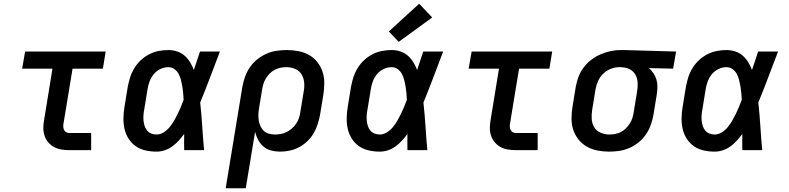

<svg xmlns="http://www.w3.org/2000/svg" viewBox="-20 -807 4240 1032"><path d="M352 0Q330 0 309 -3.5Q288 -7 270 -17Q252 -27 239 -42.5Q226 -58 219.5 -77.5Q213 -97 213 -119Q213 -141 217 -162L262 -438H99L115 -530H548L533 -438H370L322 -147Q320 -138 320 -128.5Q320 -119 323.5 -110.5Q327 -102 335 -97Q343 -92 352 -92H470V0Z M821 8Q791 8 762 1.5Q733 -5 710 -21Q687 -37 671.5 -61Q656 -85 649.5 -113Q643 -141 643.5 -171.5Q644 -202 649 -232L667 -342Q672 -368 680 -393Q688 -418 702.5 -441.5Q717 -465 737.5 -484Q758 -503 782.5 -515.5Q807 -528 833 -533Q859 -538 885 -538Q909 -538 932 -530.5Q955 -523 972.5 -507.5Q990 -492 1002 -472Q1014 -452 1022 -431Q1030 -456 1038.5 -480.5Q1047 -505 1055 -530H1162Q1136 -462 1110 -393Q1084 -324 1056 -256Q1063 -192 1067 -128Q1071 -64 1077 0H970Q970 -22 969.5 -43.5Q969 -65 970 -87Q956 -68 940 -50.5Q924 -33 905 -19.5Q886 -6 864.5 1Q843 8 821 8ZM821 -84Q841 -84 859.5 -95.5Q878 -107 891.5 -123.5Q905 -140 915.5 -158Q926 -176 935 -194.5Q944 -213 952 -232.5Q960 -252 967 -271Q966 -289 964.5 -307Q963 -325 960 -342.5Q957 -360 952.5 -377.5Q948 -395 940 -410Q932 -425 917.5 -435.5Q903 -446 885 -446Q863 -446 842 -436Q821 -426 806.5 -408.5Q792 -391 784 -369.5Q776 -348 773 -327L755 -217Q752 -202 751 -187Q750 -172 751.5 -157.5Q753 -143 757.5 -129.5Q762 -116 770.5 -105.5Q779 -95 792.5 -89.5Q806 -84 821 -84Z M1193 205 1283 -342Q1288 -369 1297.5 -395.5Q1307 -422 1323.5 -446Q1340 -470 1363.5 -488.5Q1387 -507 1413 -518.5Q1439 -530 1467 -534Q1495 -538 1522 -538Q1553 -538 1584 -532Q1615 -526 1641 -511.5Q1667 -497 1685.5 -473.5Q1704 -450 1713.5 -421.5Q1723 -393 1723 -361.5Q1723 -330 1718 -298L1700 -188Q1695 -163 1687 -138Q1679 -113 1665 -89.5Q1651 -66 1631 -47Q1611 -28 1587 -15.5Q1563 -3 1537.5 2.5Q1512 8 1486 8Q1461 8 1437.5 2Q1414 -4 1396.5 -19Q1379 -34 1368 -54.5Q1357 -75 1351 -98L1301 205ZM1458 -84Q1474 -84 1490 -87Q1506 -90 1521 -97.5Q1536 -105 1549 -116.5Q1562 -128 1571.5 -142Q1581 -156 1586.5 -171.5Q1592 -187 1594 -203L1612 -313Q1617 -338 1615 -362.5Q1613 -387 1601 -407Q1589 -427 1566.5 -436.5Q1544 -446 1520 -446Q1504 -446 1488.5 -443Q1473 -440 1458 -432.5Q1443 -425 1431 -413Q1419 -401 1410 -387Q1401 -373 1396.5 -358Q1392 -343 1389 -327L1373 -229Q1370 -212 1369 -195Q1368 -178 1370.5 -161.5Q1373 -145 1379.5 -130Q1386 -115 1397.5 -104Q1409 -93 1425 -88.5Q1441 -84 1458 -84Z M2021 8Q1991 8 1962 1.5Q1933 -5 1910 -21Q1887 -37 1871.5 -61Q1856 -85 1849.5 -113Q1843 -141 1843.5 -171.5Q1844 -202 1849 -232L1867 -342Q1872 -368 1880 -393Q1888 -418 1902.5 -441.5Q1917 -465 1937.5 -484Q1958 -503 1982.5 -515.5Q2007 -528 2033 -533Q2059 -538 2085 -538Q2109 -538 2132 -530.5Q2155 -523 2172.5 -507.5Q2190 -492 2202 -472Q2214 -452 2222 -431Q2230 -456 2238.5 -480.5Q2247 -505 2255 -530H2362Q2336 -462 2310 -393Q2284 -324 2256 -256Q2263 -192 2267 -128Q2271 -64 2277 0H2170Q2170 -22 2169.5 -43.5Q2169 -65 2170 -87Q2156 -68 2140 -50.5Q2124 -33 2105 -19.5Q2086 -6 2064.5 1Q2043 8 2021 8ZM2021 -84Q2041 -84 2059.5 -95.5Q2078 -107 2091.5 -123.5Q2105 -140 2115.5 -158Q2126 -176 2135 -194.5Q2144 -213 2152 -232.5Q2160 -252 2167 -271Q2166 -289 2164.5 -307Q2163 -325 2160 -342.5Q2157 -360 2152.5 -377.5Q2148 -395 2140 -410Q2132 -425 2117.5 -435.5Q2103 -446 2085 -446Q2063 -446 2042 -436Q2021 -426 2006.5 -408.5Q1992 -391 1984 -369.5Q1976 -348 1973 -327L1955 -217Q1952 -202 1951 -187Q1950 -172 1951.5 -157.5Q1953 -143 1957.5 -129.5Q1962 -116 1970.5 -105.5Q1979 -95 1992.5 -89.5Q2006 -84 2021 -84ZM2123 -582 2070 -638 2233 -787 2303 -713Z M2752 0Q2730 0 2709 -3.5Q2688 -7 2670 -17Q2652 -27 2639 -42.5Q2626 -58 2619.5 -77.5Q2613 -97 2613 -119Q2613 -141 2617 -162L2662 -438H2499L2515 -530H2948L2933 -438H2770L2722 -147Q2720 -138 2720 -128.5Q2720 -119 2723.5 -110.5Q2727 -102 2735 -97Q2743 -92 2752 -92H2870V0Z M3254 8Q3222 8 3191.5 2Q3161 -4 3135 -18.5Q3109 -33 3090 -56.5Q3071 -80 3061.5 -108.5Q3052 -137 3052 -168.5Q3052 -200 3057 -232L3075 -342Q3080 -369 3090 -395.5Q3100 -422 3117.5 -445Q3135 -468 3158.5 -486Q3182 -504 3208 -515Q3234 -526 3261.5 -532Q3289 -538 3316 -538Q3320 -538 3324.5 -538Q3329 -538 3333 -538L3614 -530L3598 -438L3468 -441Q3482 -429 3492.5 -413Q3503 -397 3508.5 -378.5Q3514 -360 3513.5 -339Q3513 -318 3510 -298L3492 -188Q3487 -161 3477.5 -134.5Q3468 -108 3451.5 -84Q3435 -60 3412 -41.5Q3389 -23 3362.5 -11.5Q3336 0 3308.5 4Q3281 8 3254 8ZM3255 -84Q3271 -84 3287 -87Q3303 -90 3317.5 -97.5Q3332 -105 3344 -117Q3356 -129 3365 -143Q3374 -157 3379 -172.5Q3384 -188 3386 -203L3404 -313Q3408 -336 3407.5 -359.5Q3407 -383 3397 -402.5Q3387 -422 3368 -433Q3349 -444 3326 -445L3318 -446Q3315 -446 3313 -446Q3311 -446 3309 -446Q3286 -446 3263 -437Q3240 -428 3222.5 -411Q3205 -394 3195 -372Q3185 -350 3181 -327L3163 -217Q3159 -192 3160.5 -167.5Q3162 -143 3174 -123Q3186 -103 3208.5 -93.5Q3231 -84 3255 -84Z M3821 8Q3791 8 3762 1.5Q3733 -5 3710 -21Q3687 -37 3671.5 -61Q3656 -85 3649.5 -113Q3643 -141 3643.5 -171.5Q3644 -202 3649 -232L3667 -342Q3672 -368 3680 -393Q3688 -418 3702.5 -441.5Q3717 -465 3737.5 -484Q3758 -503 3782.5 -515.5Q3807 -528 3833 -533Q3859 -538 3885 -538Q3909 -538 3932 -530.5Q3955 -523 3972.5 -507.5Q3990 -492 4002 -472Q4014 -452 4022 -431Q4030 -456 4038.5 -480.5Q4047 -505 4055 -530H4162Q4136 -462 4110 -393Q4084 -324 4056 -256Q4063 -192 4067 -128Q4071 -64 4077 0H3970Q3970 -22 3969.5 -43.5Q3969 -65 3970 -87Q3956 -68 3940 -50.5Q3924 -33 3905 -19.5Q3886 -6 3864.5 1Q3843 8 3821 8ZM3821 -84Q3841 -84 3859.5 -95.5Q3878 -107 3891.5 -123.5Q3905 -140 3915.5 -158Q3926 -176 3935 -194.5Q3944 -213 3952 -232.5Q3960 -252 3967 -271Q3966 -289 3964.5 -307Q3963 -325 3960 -342.5Q3957 -360 3952.5 -377.5Q3948 -395 3940 -410Q3932 -425 3917.5 -435.5Q3903 -446 3885 -446Q3863 -446 3842 -436Q3821 -426 3806.5 -408.5Q3792 -391 3784 -369.5Q3776 -348 3773 -327L3755 -217Q3752 -202 3751 -187Q3750 -172 3751.5 -157.5Q3753 -143 3757.5 -129.5Q3762 -116 3770.5 -105.5Q3779 -95 3792.5 -89.5Q3806 -84 3821 -84Z"/></svg>

Font: Iosevka Curly SmBdEx
Style: Italic
Weight: 600
Width: 7
Italic angle: -9°
Monospace: yes
Designer: Belleve Invis
Foundry: Belleve Invis
Version: Version 11.1.0; ttfautohint (v1.8.3)